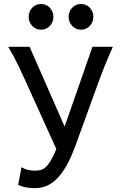

<svg xmlns="http://www.w3.org/2000/svg" viewBox="-20 -953 631 985"><path d="M559.1 -712.9Q533.7 -656.2 517.1 -615Q500.5 -573.7 488.3 -539.6L367.2 -206.1Q343.8 -142.1 319.3 -100.1Q294.9 -58.1 268.8 -33.2Q242.7 -8.3 215.6 2Q188.5 12.2 160.2 12.2Q132.3 12.2 110.6 7.8Q88.9 3.4 73.2 -4.4L90.3 -95.2Q103 -87.4 119.6 -82.5Q136.2 -77.6 158.2 -77.6Q174.3 -77.6 187.7 -80.6Q201.2 -83.5 213.9 -95Q226.6 -106.4 240 -128.4Q253.4 -150.4 269 -188.5L109.9 -539.6Q95.2 -572.3 73.5 -617.9Q51.8 -663.6 22 -712.9H131.8L311.5 -303.7Q320.3 -329.1 331.3 -360.4Q342.3 -391.6 354 -425.3Q365.7 -459 377.7 -493.2Q389.6 -527.3 400.9 -559.6Q427.2 -634.3 454.1 -712.9ZM127 -866.7Q127 -880.4 131.8 -892.3Q136.7 -904.3 145.3 -913.3Q153.8 -922.4 165.3 -927.5Q176.8 -932.6 190.4 -932.6Q204.1 -932.6 215.8 -927.5Q227.5 -922.4 235.8 -913.3Q244.1 -904.3 249 -892.3Q253.9 -880.4 253.9 -866.7Q253.9 -853 249 -841.1Q244.1 -829.1 235.8 -820.1Q227.5 -811 215.8 -805.9Q204.1 -800.8 190.4 -800.8Q176.8 -800.8 165.3 -805.9Q153.8 -811 145.3 -820.1Q136.7 -829.1 131.8 -841.1Q127 -853 127 -866.7ZM332 -866.7Q332 -880.4 336.9 -892.3Q341.8 -904.3 350.3 -913.3Q358.9 -922.4 370.4 -927.5Q381.8 -932.6 395.5 -932.6Q409.2 -932.6 420.9 -927.5Q432.6 -922.4 440.9 -913.3Q449.2 -904.3 454.1 -892.3Q459 -880.4 459 -866.7Q459 -853 454.1 -841.1Q449.2 -829.1 440.9 -820.1Q432.6 -811 420.9 -805.9Q409.2 -800.8 395.5 -800.8Q381.8 -800.8 370.4 -805.9Q358.9 -811 350.3 -820.1Q341.8 -829.1 336.9 -841.1Q332 -853 332 -866.7Z"/></svg>

Font: Andika Compact
Style: Regular
Weight: 400
Designer: Victor Gaultney, Annie Olsen, Julie Remington, Don Collingsworth, Eric Hays, Becca Hirsbrunner
Foundry: SIL International
Version: Version 5.000 ; LnSpcTght